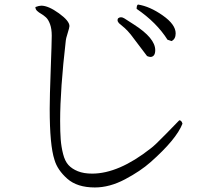

<svg xmlns="http://www.w3.org/2000/svg" viewBox="-20 -784 960 846"><path d="M588 -764Q640 -756 697 -716Q754 -676 754 -637Q754 -612 736 -603L718 -609Q670 -685 582 -745Q582 -761 588 -764ZM628 -537 556 -632Q543 -648 530 -660L504 -682Q498 -689 498 -695Q498 -699 500 -703Q512 -713 528 -703L570 -676Q664 -616 664 -563Q664 -535 644 -533Q637 -533 628 -537ZM286 -669Q286 -663 278 -637.5Q270 -612 270 -606Q245 -390 245 -252Q245 -202 247.5 -169.5Q250 -137 258 -105.5Q266 -74 281.5 -57Q297 -40 323 -29.5Q349 -19 386 -19Q503 -19 644 -130Q661 -142 713 -195.5Q765 -249 770 -254Q780 -254 784 -239Q757 -170 644 -70Q599 -30 531 6Q463 42 398 42Q320 42 276.5 3.5Q233 -35 220 -80Q199 -144 199 -304Q199 -357 203.5 -478Q208 -599 208 -627Q208 -657 200.5 -677.5Q193 -698 182.5 -707.5Q172 -717 161.5 -723Q151 -729 143.5 -736Q136 -743 136 -753Q152 -759 162 -759Q193 -759 239.5 -725.5Q286 -692 286 -669Z"/></svg>

Font: cwTeXMing
Style: Medium
Weight: 500
Version: Version 1.17